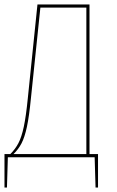

<svg xmlns="http://www.w3.org/2000/svg" viewBox="-20 -701 522 856"><path d="M417 -14V135H406L402 0H15L11 135H0V-14H26Q48 -36 62 -62.5Q76 -89 86 -135.5Q96 -182 104 -263L147 -681H379V-14ZM365 -667H160L118 -264Q110 -182 100 -135.5Q90 -89 76 -62Q62 -35 40 -14H365Z"/></svg>

Font: Fira Sans Compressed Hair
Style: Regular
Weight: 100
Width: 1
Designer: bBox Type GmbH & Carrois Corporate GbR & Edenspiekermann AG
Foundry: bBox Type GmbH & Carrois Corporate GbR & Edenspiekermann AG
Version: Version 4.301